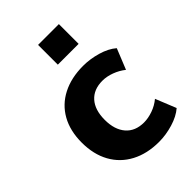

<svg xmlns="http://www.w3.org/2000/svg" viewBox="-218 -813 914 914"><g transform="rotate(-45 239.0 -356.0)"><path d="M297 11Q217 11 157.5 -20.5Q98 -52 66 -110Q34 -168 34 -247Q34 -326 66 -383Q98 -440 157.5 -470.5Q217 -501 297 -501Q344 -501 392 -487Q440 -473 470 -447L428 -343Q403 -363 372 -374.5Q341 -386 312 -386Q253 -386 220.5 -349.5Q188 -313 188 -246Q188 -180 220.5 -142.5Q253 -105 312 -105Q340 -105 371.5 -116Q403 -127 428 -148L470 -44Q440 -18 392 -3.5Q344 11 297 11ZM216 -590V-723H356V-590Z"/></g></svg>

Font: Nunito Sans ExtraBold
Style: Regular
Weight: 800
Designer: Vernon Adams
Foundry: Vernon Adams
Version: Version 3.101; ttfautohint (v1.8.4.7-5d5b);gftools[0.9.27]